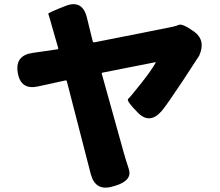

<svg xmlns="http://www.w3.org/2000/svg" viewBox="-20 -827 1040 907"><path d="M512 54Q431 78 409 -4L296 -442Q295 -448 289 -447L161 -419Q78 -400 64 -483Q50 -565 134 -577L251 -594Q256 -595 255 -600L228 -694Q210 -758 208 -762Q206 -766 287 -798Q368 -831 390 -746L418 -632Q420 -626 426 -627L774 -696Q807 -702 824.5 -709.5Q842 -717 898 -677Q953 -636 921 -564Q919 -560 842 -443Q767 -330 744 -303Q688 -238 632 -294Q575 -351 585.5 -360Q596 -369 648 -435Q692 -490 715 -530Q718 -534 713 -533L465 -484Q460 -483 461 -478L564 -108Q575 -69 588 -30Q607 25 526 50Z"/></svg>

Font: Resource Han Rounded KR Heavy
Style: Regular
Weight: 900
Designer: Cyano Hao (round all glyphs); Ryoko NISHIZUKA 西塚涼子 (kana, bopomofo & ideographs); Paul D. Hunt (Latin, Greek & Cyrillic)
Foundry: Cyano Hao
Version: 0.990